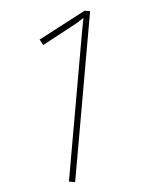

<svg xmlns="http://www.w3.org/2000/svg" viewBox="-52 -756 613 799"><g transform="rotate(5 254.5 -357.0)"><path d="M292 0H266V-564Q266 -603 266 -631Q266 -659 267 -684Q255 -672 244.5 -663Q234 -654 217 -641L110 -557L93 -578L269 -714H292Z"/></g></svg>

Font: Noto Sans Bengali SemiCondensed Thin
Style: Regular
Weight: 100
Width: 4
Designer: Joana Ranito - Universal Thirst; Jelle Bosma - Monotype Design Team
Foundry: Universal Thirst ehf.
Version: Version 3.000; ttfautohint (v1.8.4.7-5d5b)